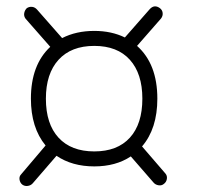

<svg xmlns="http://www.w3.org/2000/svg" viewBox="-20 -668 640 615"><path d="M282 -135Q211 -135 161 -169L85 -81Q79 -74 69 -72.5Q59 -71 51 -77Q44 -83 42.5 -93Q41 -103 48 -110L126 -202Q79 -259 79 -352Q79 -460 141 -518L62 -608Q56 -616 57.5 -625.5Q59 -635 66 -642Q74 -647 83 -646Q92 -645 99 -637L179 -546Q224 -569 282 -569Q337 -569 380 -548L459 -638Q474 -655 492 -642Q500 -636 501 -626.5Q502 -617 496 -609L419 -521Q484 -463 484 -352Q484 -256 435 -199L510 -112Q516 -105 514.5 -95Q513 -85 505 -79Q498 -73 488 -74.5Q478 -76 472 -83L399 -167Q351 -135 282 -135ZM282 -183Q356 -183 396 -227Q436 -271 436 -352Q436 -432 396 -476.5Q356 -521 282 -521Q208 -521 167.5 -476.5Q127 -432 127 -352Q127 -271 167.5 -227Q208 -183 282 -183Z"/></svg>

Font: Zen Kurenaido
Style: Regular
Weight: 400
Designer: Yoshimichi Ohira
Foundry: Positype
Version: Version 1.001